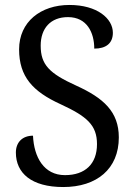

<svg xmlns="http://www.w3.org/2000/svg" viewBox="-20 -744 544 774"><path d="M235 10C370 10 459 -63 459 -190C459 -294 397 -349 287 -399C179 -448 144 -483 144 -560C144 -630 184 -675 254 -675C331 -675 360 -612 360 -548C407 -548 435 -569 435 -612C435 -669 372 -724 260 -724C144 -724 57 -656 57 -545C57 -435 112 -375 224 -324C330 -275 371 -240 371 -163C371 -83 323 -38 242 -38C157 -38 117 -110 113 -197C70 -197 44 -170 44 -129C44 -46 107 10 235 10Z"/></svg>

Font: Noto Serif Georgian SemiCondensed
Style: Regular
Weight: 400
Width: 4
Designer: Monotype Design Team, Akaki Razmadze
Foundry: Google LLC
Version: Version 2.003